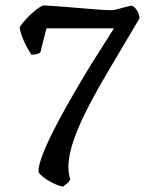

<svg xmlns="http://www.w3.org/2000/svg" viewBox="-20 -584 564 709"><path d="M212.4 105.3Q200.8 103.1 186.8 97.2Q172.9 91.3 159.7 83.5Q146.5 75.8 136.5 67.4Q126.6 59 121.8 51Q121.8 29 135.3 -7.3Q148.7 -43.7 171.3 -89.1Q193.9 -134.6 221.4 -183.8Q249 -233 277.3 -280.9Q305.6 -328.9 331.3 -369.7Q357 -410.5 375.7 -439.5Q394.3 -468.5 400.8 -479.3H151.5L129 -390.4Q127.3 -388.4 118.7 -385.2Q110.1 -382 95.9 -382Q86.9 -395.8 77.1 -414.1Q67.4 -432.4 60.6 -451Q53.8 -469.7 52.8 -484Q60.8 -496.8 75.8 -513.2Q90.8 -529.5 108.3 -543.9Q125.8 -558.3 139.4 -564.1Q144.4 -564.1 168.6 -562.5Q192.9 -560.9 226.3 -558.2Q259.7 -555.6 294 -552.5Q328.2 -549.4 355.6 -547.8Q383 -546.2 394 -546.2Q399 -546.2 415.8 -550.7Q432.7 -555.2 449 -559.4Q465.4 -563.6 467.4 -562.6Q477 -559.3 486 -545.3Q495 -531.2 495 -516L378 -318.5Q342.7 -258.9 315.6 -207.7Q288.5 -156.6 270 -113Q251.6 -69.5 242.1 -33.2Q232.6 3.1 232.6 32.4Q232.6 44.1 234.5 56.4Q236.4 68.6 239.2 78.6Q235.1 87.2 225.5 95Q215.8 102.9 212.4 105.3Z"/></svg>

Font: Texturina Medium
Style: Regular
Weight: 500
Designer: Guillermo Torres Carreño
Foundry: Omnibus-Type
Version: Version 1.003